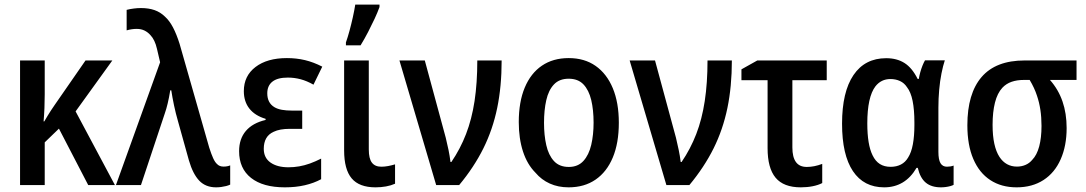

<svg xmlns="http://www.w3.org/2000/svg" viewBox="-20 -802 4707 832"><path d="M66.9 0V-540H173.8V-393.1Q173.8 -363.3 172.6 -334Q171.4 -304.7 168.9 -275.9H171.9Q180.7 -291 187.5 -302.2Q194.3 -313.5 201.4 -324.2Q208.5 -335 217.3 -347.7L350.6 -540H466.8L307.6 -319.3L478 0H362.3L235.4 -244.6L173.8 -185.1V0Z M916.5 9.8Q871.1 9.8 843.5 -19Q815.9 -47.9 798.8 -106.4L751 -277.8Q741.7 -309.6 734.1 -345.5Q726.6 -381.3 722.2 -410.6H717.8Q712.4 -377.4 706.5 -353.3Q700.7 -329.1 694.3 -311L590.8 0H482.4L673.8 -532.2L660.2 -590.3Q651.4 -629.4 631.8 -649.9Q620.6 -662.6 606 -669.7Q591.3 -676.8 572.8 -676.8Q550.8 -676.8 528.8 -670.4V-759.3Q544.4 -763.2 560.1 -765.1Q575.7 -767.1 590.8 -767.1Q624 -767.1 649.4 -758.3Q674.8 -749.5 694.8 -730Q714.4 -712.4 729.7 -683.1Q745.1 -653.8 758.3 -611.8L886.7 -162.1Q896 -133.3 903.8 -116.2Q911.6 -99.1 920.4 -91.3Q925.3 -85.9 932.4 -83Q939.5 -80.1 948.7 -80.1Q965.3 -80.1 977.5 -85.4V-2Q970.2 1.5 960 4.2Q949.7 6.8 938.5 8.3Q927.2 9.8 916.5 9.8Z M1214.4 9.8Q1119.6 9.8 1067.9 -31Q1016.1 -71.8 1016.1 -147Q1016.1 -200.2 1045.4 -234.6Q1074.7 -269 1130.9 -282.2V-287.1Q1085 -300.8 1060.8 -331.3Q1036.6 -361.8 1036.6 -407.2Q1036.6 -473.1 1087.2 -511.7Q1137.7 -550.3 1223.1 -550.3Q1264.6 -550.3 1301.5 -541.5Q1338.4 -532.7 1376.5 -513.2L1338.4 -435.1Q1310.1 -451.2 1283 -458.5Q1255.9 -465.8 1227.1 -465.8Q1182.6 -465.8 1160.4 -448.2Q1138.2 -430.7 1138.2 -397.5Q1138.2 -356 1169.4 -337.4Q1182.6 -329.6 1201.4 -326.2Q1220.2 -322.8 1245.1 -322.8H1289.6V-243.7H1235.8Q1191.9 -243.7 1166 -231Q1144 -221.2 1133.5 -202.6Q1123 -184.1 1123 -157.2Q1123 -118.2 1152.1 -97.7Q1181.2 -77.1 1230 -77.1Q1253.4 -77.1 1276.4 -81.1Q1299.3 -85 1323 -93.5Q1346.7 -102.1 1371.6 -114.7V-25.4Q1339.8 -8.3 1300.8 0.7Q1261.7 9.8 1214.4 9.8Z M1607.4 9.8Q1536.6 9.8 1503.9 -29.1Q1471.2 -67.9 1471.2 -150.4V-540H1578.1V-154.3Q1578.1 -114.7 1591.6 -97.2Q1605 -79.6 1632.3 -79.6Q1647 -79.6 1662.1 -82.5Q1677.2 -85.4 1691.9 -89.8V-5.9Q1674.3 2 1652.6 5.9Q1630.9 9.8 1607.4 9.8ZM1479 -605.5V-618.2Q1486.8 -640.1 1494.6 -668.9Q1502.4 -697.8 1509 -727.5Q1515.6 -757.3 1519.5 -782.2H1624.5V-771.5Q1616.2 -748.5 1603.3 -720.7Q1590.3 -692.9 1575.2 -663.6Q1560.1 -634.3 1542.5 -605.5Z M1870.1 0 1710.9 -540H1820.8L1911.6 -205.1Q1918.5 -176.8 1923.6 -152.1Q1928.7 -127.4 1932.1 -100.1H1936Q1974.6 -156.7 1999.5 -221.2Q2024.4 -285.6 2036.4 -364Q2048.3 -442.4 2048.3 -540H2153.8Q2153.8 -427.2 2134.5 -334Q2115.2 -240.7 2074.7 -159.2Q2034.2 -77.6 1969.7 0Z M2443.8 9.8Q2398.9 9.8 2362.5 -6.6Q2326.2 -22.9 2300.3 -53.7Q2264.6 -89.4 2246.3 -145.5Q2228 -201.7 2228 -272.9Q2228 -360.4 2253.9 -422.4Q2279.8 -484.4 2328.1 -517.3Q2376.5 -550.3 2444.3 -550.3Q2512.7 -550.3 2561 -516.4Q2609.4 -482.4 2635.5 -419.7Q2661.6 -356.9 2661.6 -270Q2661.6 -182.1 2635.5 -119.6Q2609.4 -57.1 2560.8 -23.7Q2512.2 9.8 2443.8 9.8ZM2444.8 -78.6Q2484.4 -78.6 2508.1 -104.5Q2531.7 -130.4 2542 -174.1Q2552.2 -217.8 2552.2 -270.5Q2552.2 -325.7 2542 -368.7Q2531.7 -411.6 2508.3 -436.3Q2484.9 -460.9 2444.3 -460.9Q2403.8 -460.9 2380.4 -436Q2356.9 -411.1 2347.2 -367.9Q2337.4 -324.7 2337.4 -269.5Q2337.4 -216.3 2347.2 -173.1Q2356.9 -129.9 2380.4 -104.2Q2403.8 -78.6 2444.8 -78.6Z M2867.7 0 2708.5 -540H2818.4L2909.2 -205.1Q2916 -176.8 2921.1 -152.1Q2926.3 -127.4 2929.7 -100.1H2933.6Q2972.2 -156.7 2997.1 -221.2Q3022 -285.6 3033.9 -364Q3045.9 -442.4 3045.9 -540H3151.4Q3151.4 -427.2 3132.1 -334Q3112.8 -240.7 3072.3 -159.2Q3031.7 -77.6 2967.3 0Z M3450.2 9.8Q3375.5 9.8 3340.8 -32Q3306.2 -73.7 3306.2 -159.7V-454.6H3192.9V-501.5L3261.7 -540H3562.5V-454.6H3413.6V-163.1Q3413.6 -121.1 3429 -99.9Q3444.3 -78.6 3476.1 -78.6Q3508.3 -78.6 3543 -91.8V-8.8Q3526.4 0 3502.2 4.9Q3478 9.8 3450.2 9.8Z M3811.5 9.8Q3723.1 9.8 3676 -60.5Q3628.9 -130.9 3628.9 -266.1Q3628.9 -403.8 3678.5 -476.8Q3728 -549.8 3820.3 -549.8Q3866.7 -549.8 3899.7 -528.8Q3932.6 -507.8 3956.5 -460H3961.4Q3963.9 -474.6 3968 -489.5Q3972.2 -504.4 3977.5 -517.8Q3982.9 -531.2 3988.3 -540.5H4074.2Q4066.4 -517.1 4059.8 -484.1Q4053.2 -451.2 4049.8 -412.8Q4046.4 -374.5 4046.4 -335V-143.6Q4046.4 -110.4 4055.4 -95Q4064.5 -79.6 4083.5 -79.6Q4099.1 -79.6 4112.3 -84.5V-1Q4107.9 1.5 4098.9 4.2Q4089.8 6.8 4078.9 8.3Q4067.9 9.8 4057.6 9.8Q4016.1 9.8 3991.7 -10.5Q3967.3 -30.8 3957 -74.7H3951.7Q3926.8 -32.2 3891.6 -11.2Q3856.4 9.8 3811.5 9.8ZM3839.4 -79.1Q3864.7 -79.1 3884 -89.1Q3903.3 -99.1 3915 -119.1Q3929.2 -141.1 3935.8 -177Q3942.4 -212.9 3942.4 -259.3V-271Q3942.4 -326.7 3934.6 -365Q3926.8 -403.3 3910.2 -424.3Q3898.4 -442.4 3879.9 -450.9Q3861.3 -459.5 3838.4 -459.5Q3798.3 -459.5 3773.4 -427.7Q3755.9 -404.8 3747.1 -364.5Q3738.3 -324.2 3738.3 -267.1Q3738.3 -174.8 3761.2 -128.9Q3773.4 -103.5 3792.7 -91.3Q3812 -79.1 3839.4 -79.1Z M4385.3 9.8Q4319.3 9.8 4271.5 -21.5Q4223.6 -52.7 4197.8 -112.8Q4171.9 -172.9 4171.9 -259.3Q4171.9 -396.5 4233.6 -468.3Q4295.4 -540 4419.9 -540H4645V-455.6H4529.8Q4566.4 -414.1 4584.2 -362.3Q4602.1 -310.5 4602.1 -247.1Q4602.1 -170.4 4576.4 -112.1Q4550.8 -53.7 4502 -22Q4453.1 9.8 4385.3 9.8ZM4386.7 -80.1Q4406.7 -80.1 4423.8 -87.4Q4440.9 -94.7 4453.1 -109.4Q4473.1 -129.9 4483.2 -167.5Q4493.2 -205.1 4493.2 -256.3Q4493.2 -293.9 4488.3 -326.2Q4483.4 -358.4 4473.6 -387.2Q4462.9 -420.4 4441.9 -455.6H4416.5Q4386.7 -455.6 4363.5 -447.5Q4340.3 -439.5 4323.7 -421.9Q4301.8 -398.4 4291.5 -357.4Q4281.2 -316.4 4281.2 -261.2Q4281.2 -213.4 4288.8 -179Q4296.4 -144.5 4311 -122.1Q4324.7 -101.1 4343.8 -90.6Q4362.8 -80.1 4386.7 -80.1Z"/></svg>

Font: Open Sans
Style: Regular
Weight: 600
Width: 3
Foundry: Ascender Corporation
Version: Version 1.000